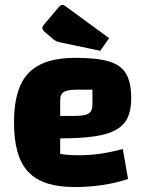

<svg xmlns="http://www.w3.org/2000/svg" viewBox="-20 -750 603 784"><path d="M285.2 13.8Q219.8 13.8 172.7 -1.2Q125.6 -16.3 95.7 -47.9Q65.8 -79.6 51.5 -129.7Q37.2 -179.8 37.2 -250Q37.2 -343.7 63.4 -401.8Q89.6 -460 145.3 -486.9Q200.9 -513.8 289.2 -513.8Q376.6 -513.8 425.8 -498.9Q475 -484 495.4 -448.1Q515.8 -412.2 515.8 -348.6Q515.8 -301.9 501.5 -270.4Q487.2 -238.9 454.2 -220.1Q421.2 -201.4 365.3 -193.2Q309.3 -185 225.8 -185H195.8V-276.6H284.8Q326.2 -276.6 341.8 -286.4Q357.4 -296.1 357.4 -322.5V-383.9H298.2Q257 -383.9 241.4 -375Q225.8 -366 225.8 -341.1V-121.8Q240.2 -118.8 258.7 -117.5Q277.3 -116.1 304.7 -116.1Q347 -116.1 390.1 -122.4Q433.3 -128.6 481.5 -141.6L502.8 -19.2Q454.4 -3 399.2 5.4Q343.9 13.8 285.2 13.8ZM389.2 -542.6 223.3 -577.6Q208.6 -580.8 198.3 -589.1L162.9 -619.5Q152.9 -628.5 152.9 -635.8Q152.9 -642.1 161.4 -651.6L219.6 -720.6Q228.2 -730.1 235.2 -730.1Q240.5 -730.1 245.5 -726.1L425.6 -594.1Z"/></svg>

Font: Changa
Style: Regular
Weight: 400
Designer: Eduardo Rodriguez Tunni
Foundry: Eduardo Rodriguez Tunni
Version: Version 3.003